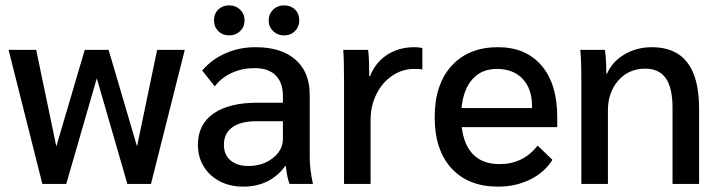

<svg xmlns="http://www.w3.org/2000/svg" viewBox="-20 -686 2686 716"><path d="M669 -500 543 0H455L341 -394L227 0H138L12 -500H115L190 -140L296 -500H385L491 -140L566 -500Z M718 -146Q718 -222 776 -262.5Q834 -303 941 -303H1035V-328Q1035 -378 1008 -405Q981 -432 929 -432Q884 -432 845 -414.5Q806 -397 781 -364L734 -423Q770 -465 821.5 -487.5Q873 -510 933 -510Q1029 -510 1082 -463.5Q1135 -417 1135 -332V-100Q1135 -55 1147 0H1060Q1050 -24 1046 -67H1044Q987 10 887 10Q838 10 799.5 -10Q761 -30 739.5 -65.5Q718 -101 718 -146ZM1035 -168V-234H937Q878 -234 846.5 -211.5Q815 -189 815 -146Q815 -109 839.5 -88Q864 -67 906 -67Q960 -67 997.5 -96.5Q1035 -126 1035 -168ZM778 -610Q778 -635 794 -650.5Q810 -666 835 -666Q859 -666 875.5 -650Q892 -634 892 -610Q892 -586 875.5 -570Q859 -554 835 -554Q810 -554 794 -570Q778 -586 778 -610ZM982 -610Q982 -634 998.5 -650Q1015 -666 1039 -666Q1064 -666 1080 -650.5Q1096 -635 1096 -610Q1096 -586 1080 -570Q1064 -554 1039 -554Q1015 -554 998.5 -570Q982 -586 982 -610Z M1263 -378Q1263 -463 1260 -500H1353Q1357 -460 1357 -412V-402H1360Q1380 -453 1423.5 -481.5Q1467 -510 1526 -510Q1542 -510 1555 -507V-427Q1548 -429 1524 -429Q1480 -429 1442.5 -403.5Q1405 -378 1383.5 -334.5Q1362 -291 1362 -239V0H1263Z M2058 -212H1702Q1710 -144 1745.5 -109Q1781 -74 1843 -74Q1931 -74 1985 -143L2040 -90Q2011 -43 1957 -16.5Q1903 10 1838 10Q1726 10 1663.5 -58.5Q1601 -127 1601 -249Q1601 -371 1664 -440.5Q1727 -510 1837 -510Q1941 -510 1999.5 -441.5Q2058 -373 2058 -250ZM1964 -290Q1964 -355 1929 -392Q1894 -429 1833 -429Q1776 -429 1742 -391Q1708 -353 1701 -283H1964Z M2148 -372Q2148 -465 2144 -500H2236Q2241 -463 2241 -412H2244Q2264 -457 2309.5 -483.5Q2355 -510 2411 -510Q2587 -510 2587 -282V0H2488V-283Q2488 -358 2463 -394Q2438 -430 2386 -430Q2325 -430 2286 -386Q2247 -342 2247 -274V0H2148Z"/></svg>

Font: Sarabun Medium
Style: Regular
Weight: 500
Designer: Suppakit Chalermlarp | Katatrad Co.,Ltd.
Foundry: Cadson Demak Co.,Ltd.
Version: Version 1.000; ttfautohint (v1.6)